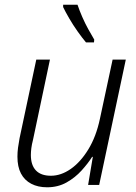

<svg xmlns="http://www.w3.org/2000/svg" viewBox="-20 -785 579 815"><path d="M180 10Q141 10 112.5 -5Q84 -20 69 -48.5Q54 -77 54 -120Q54 -139 56.5 -158Q59 -177 63 -198L134 -532H192L120 -191Q115 -172 113 -156Q111 -140 111 -127Q111 -84 132.5 -61.5Q154 -39 196 -39Q239 -39 280.5 -68Q322 -97 355 -151Q388 -205 404 -280L458 -532H514L401 0H354L374 -119H371Q354 -92 326.5 -61.5Q299 -31 262.5 -10.5Q226 10 180 10ZM345 -605Q329 -624 309.5 -651.5Q290 -679 273.5 -707.5Q257 -736 248 -755V-765H309Q317 -741 329 -713.5Q341 -686 354.5 -661.5Q368 -637 380 -617L379 -605Z"/></svg>

Font: Noto Sans Display Light
Style: Italic
Weight: 300
Italic angle: -12°
Designer: Monotype Design Team
Foundry: Monotype Imaging Inc.
Version: Version 2.003